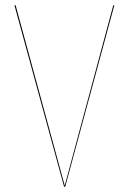

<svg xmlns="http://www.w3.org/2000/svg" viewBox="-20 -700 483 720"><path d="M408.7 -680.2 224.6 0H220.2L34.2 -680.2H38.6L222.7 -3.9L404.8 -680.2Z"/></svg>

Font: Fira Sans Compressed Four
Style: Regular
Weight: 100
Width: 1
Designer: Carrois Corporate & Edenspiekermann AG
Foundry: Carrois Corporate GbR & Edenspiekermann AG
Version: Version 4.203;PS 004.203;hotconv 1.0.88;makeotf.lib2.5.64775